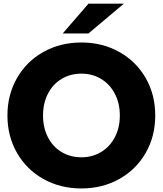

<svg xmlns="http://www.w3.org/2000/svg" viewBox="-20 -1027 899 1061"><path d="M664.4 -1006.7 468.9 -842.2H326.7L468.9 -1006.7ZM21.1 -388.9Q21.1 -503.3 73.9 -595.6Q126.7 -687.8 220 -740Q313.3 -792.2 430 -792.2Q545.6 -792.2 638.9 -740Q732.2 -687.8 785 -596.1Q837.8 -504.4 837.8 -388.9Q837.8 -273.3 785 -181.7Q732.2 -90 638.9 -37.8Q545.6 14.4 430 14.4Q313.3 14.4 220 -37.8Q126.7 -90 73.9 -182.2Q21.1 -274.4 21.1 -388.9ZM642.2 -388.9Q642.2 -456.7 614.4 -509.4Q586.7 -562.2 538.3 -591.1Q490 -620 430 -620Q368.9 -620 320.6 -591.1Q272.2 -562.2 245 -509.4Q217.8 -456.7 217.8 -388.9Q217.8 -321.1 245 -268.3Q272.2 -215.6 320.6 -186.7Q368.9 -157.8 430 -157.8Q490 -157.8 538.3 -186.7Q586.7 -215.6 614.4 -268.3Q642.2 -321.1 642.2 -388.9Z"/></svg>

Font: Paperlogy 9 Black
Style: Regular
Weight: 900
Designer: redesigned by Lee Juim, glyphs from Gmarket Sans & Montserrat
Foundry: PT&
Version: Version 1.001